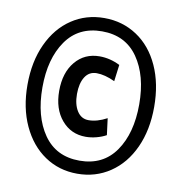

<svg xmlns="http://www.w3.org/2000/svg" viewBox="-76 -763 753 797"><g transform="rotate(10 301.0 -365.0)"><path d="M34 -365Q34 -463 68.5 -537.5Q103 -612 163.5 -652.5Q224 -693 301 -693Q378 -693 439 -652.5Q500 -612 534 -537.5Q568 -463 568 -365Q568 -268 534 -193.5Q500 -119 439 -78Q378 -37 301 -37Q224 -37 163.5 -78Q103 -119 68.5 -193.5Q34 -268 34 -365ZM505 -365Q505 -486 452.5 -561.5Q400 -637 301 -637Q202 -637 149.5 -561.5Q97 -486 97 -365Q97 -243 149.5 -167.5Q202 -92 301 -92Q400 -92 452.5 -167.5Q505 -243 505 -365ZM168 -363Q168 -440 207 -486.5Q246 -533 309 -533Q353 -533 395 -512L386 -442Q343 -462 309 -462Q277 -462 260 -435Q243 -408 243 -363Q243 -319 260.5 -291.5Q278 -264 309 -264Q345 -264 386 -286L395 -216Q377 -206 354 -200Q331 -194 309 -194Q247 -194 207.5 -240.5Q168 -287 168 -363Z"/></g></svg>

Font: Cabin Condensed Medium
Style: Regular
Weight: 500
Width: 3
Version: Version 2.001